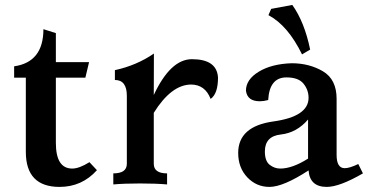

<svg xmlns="http://www.w3.org/2000/svg" viewBox="-20 -732 1471 762"><path d="M216.3 9.8Q82.5 9.8 82.5 -129.4V-423.8H36.1V-468.8Q152.3 -485.4 152.3 -616.2L201.7 -600.6V-485.4H333.5L318.8 -423.8H201.7V-165Q201.7 -63 266.6 -63Q294.4 -63 335 -88.4L364.7 -56.6Q305.2 9.8 216.3 9.8Z M643.1 0Q600.1 -3.9 536.1 -3.9Q472.2 -3.9 429.7 0V-43.9Q483.4 -43.9 483.4 -82V-351.6Q483.4 -414.6 436 -414.6V-453.6Q522 -472.2 590.8 -519.5L590.3 -355Q656.7 -497.1 741.7 -497.1Q840.8 -497.1 845.2 -424.3Q845.2 -359.9 815.9 -339.4Q793.9 -396.5 737.8 -396.5Q659.7 -395.5 590.3 -284.2V-82Q590.3 -43.9 643.1 -43.9Z M1276.9 9.8Q1209.5 9.8 1204.6 -55.7Q1104 9.8 1049.3 9.8Q997.6 9.8 961.4 -28.3Q925.3 -66.4 925.3 -125Q925.3 -230.5 1064.9 -250Q1204.6 -269.5 1204.6 -343.8Q1204.6 -375 1184.6 -399.9Q1164.6 -424.8 1116.7 -424.8Q1049.3 -424.8 1044.4 -335Q1026.4 -330.1 1011.2 -330.1Q961.4 -330.1 956.1 -372.1Q956.1 -416.5 1007.1 -447.5Q1058.1 -478.5 1137.7 -481Q1207.5 -481 1261.7 -449Q1315.9 -417 1315.9 -339.8V-117.2Q1315.9 -64.5 1348.1 -64.5Q1367.7 -64.5 1401.9 -81.1L1420.4 -43.9Q1327.6 9.8 1276.9 9.8ZM1092.3 -63Q1140.1 -63 1202.6 -102.5V-257.8Q1157.7 -205.1 1094.5 -198.2Q1031.2 -191.4 1031.2 -130.9Q1031.2 -92.8 1050.3 -77.9Q1069.3 -63 1092.3 -63ZM1178.7 -516.1Q1122.6 -630.9 1045.4 -671.9L1056.2 -696.8L1140.1 -712.4Q1188.5 -644.5 1210.9 -535.2Z"/></svg>

Font: Kelvinch
Style: Bold
Weight: 700
Designer: Paul James Miller
Foundry: High-Logic / Made with FontCreator
Version: Version 3.501;March 28, 2021;FontCreator 13.0.0.2683 64-bit